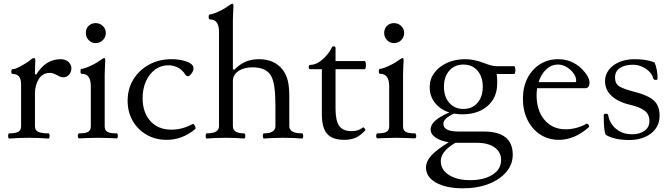

<svg xmlns="http://www.w3.org/2000/svg" viewBox="-20 -745 3624 1038"><path d="M30 4Q26 4 24.5 -3Q23 -10 24.5 -17Q26 -24 30 -24Q62 -24 78 -32Q94 -40 94 -62V-290Q94 -345 49 -345Q41 -345 41 -358Q41 -371 49 -371Q61 -371 81.5 -381.5Q102 -392 121.5 -404.5Q141 -417 148 -424Q156 -431 163 -431Q171 -431 171 -419Q170 -400 169.5 -381.5Q169 -363 169 -344L176 -342Q227 -425 308 -425Q334 -425 350 -410.5Q366 -396 366 -376Q366 -356 353.5 -341.5Q341 -327 323 -327Q315 -327 306.5 -330Q298 -333 288 -339Q265 -351 251 -351Q210 -351 189.5 -317.5Q169 -284 169 -240V-62Q169 -40 187.5 -32Q206 -24 242 -24Q246 -24 247.5 -17Q249 -10 247.5 -3Q246 4 242 4Q215 2 189 1Q163 0 136 0Q109 0 82.5 1Q56 2 30 4Z M497 -512Q475 -512 459.5 -528Q444 -544 444 -567Q444 -590 459 -605Q474 -620 497 -620Q520 -620 536 -604.5Q552 -589 552 -567Q552 -544 536 -528Q520 -512 497 -512ZM408 3Q403 3 401.5 -3.5Q400 -10 401.5 -17Q403 -24 408 -24Q443 -24 457 -32.5Q471 -41 471 -62V-279Q471 -346 422 -346Q415 -346 415 -359.5Q415 -373 422 -373Q430 -373 448.5 -380Q467 -387 487 -397.5Q507 -408 520 -418Q538 -431 544 -431Q549 -431 549 -417Q548 -391 547 -375Q546 -359 546 -342V-62Q546 -41 560 -32.5Q574 -24 610 -24Q615 -24 616.5 -17Q618 -10 616.5 -3.5Q615 3 610 3Q585 2 559.5 1Q534 0 510 0Q484 0 458.5 1Q433 2 408 3Z M881 11Q820 11 772.5 -16.5Q725 -44 697.5 -91.5Q670 -139 670 -200Q670 -265 701 -315.5Q732 -366 785.5 -395.5Q839 -425 907 -425Q948 -425 980.5 -415Q1013 -405 1023 -389Q1026 -385 1026 -372Q1026 -362 1015 -347.5Q1004 -333 997 -333Q986 -333 981 -343Q967 -366 943 -379Q919 -392 890 -392Q850 -392 818.5 -369Q787 -346 769 -305.5Q751 -265 751 -215Q751 -137 793 -90.5Q835 -44 907 -44Q965 -44 1021 -74Q1025 -77 1029.5 -71Q1034 -65 1036.5 -57.5Q1039 -50 1035 -47Q966 11 881 11Z M1098 4Q1094 4 1092.5 -3Q1091 -10 1092.5 -17Q1094 -24 1098 -24Q1164 -24 1164 -63V-573Q1164 -640 1115 -640Q1108 -640 1108 -653.5Q1108 -667 1115 -667Q1123 -667 1141.5 -674Q1160 -681 1180 -691.5Q1200 -702 1213 -712Q1231 -725 1237 -725Q1242 -725 1242 -711Q1241 -685 1240 -669Q1239 -653 1239 -636V-371L1247 -368Q1276 -398 1308 -411.5Q1340 -425 1381 -425Q1464 -425 1509 -367Q1527 -343 1535.5 -310Q1544 -277 1544 -225V-63Q1544 -24 1613 -24Q1617 -24 1618.5 -17Q1620 -10 1618.5 -3Q1617 4 1613 4Q1592 2 1567 1Q1542 0 1510 0Q1479 0 1454 1Q1429 2 1407 4Q1403 4 1401.5 -3Q1400 -10 1401.5 -17Q1403 -24 1407 -24Q1469 -24 1469 -64V-173Q1469 -234 1463.5 -273Q1458 -312 1446 -334Q1420 -381 1345 -381Q1298 -381 1268.5 -360.5Q1239 -340 1239 -307V-63Q1239 -24 1300 -24Q1304 -24 1305.5 -17Q1307 -10 1305.5 -3Q1304 4 1300 4Q1279 2 1255 1Q1231 0 1199 0Q1168 0 1143.5 1Q1119 2 1098 4Z M1841 11Q1777 11 1748.5 -21.5Q1720 -54 1720 -127V-371H1656Q1649 -371 1649 -382.5Q1649 -394 1656 -394Q1680 -394 1703 -408.5Q1726 -423 1745 -445Q1764 -467 1775 -490Q1776 -494 1780 -494.5Q1784 -495 1787 -494Q1794 -492 1794 -486V-415H1951Q1956 -415 1957.5 -404Q1959 -393 1957.5 -382Q1956 -371 1951 -371H1794V-157Q1794 -92 1814 -64Q1834 -36 1881 -36Q1898 -36 1912 -40Q1926 -44 1941 -55Q1945 -59 1951 -51Q1957 -43 1955 -41Q1930 -13 1904 -1Q1878 11 1841 11Z M2110 -512Q2088 -512 2072.5 -528Q2057 -544 2057 -567Q2057 -590 2072 -605Q2087 -620 2110 -620Q2133 -620 2149 -604.5Q2165 -589 2165 -567Q2165 -544 2149 -528Q2133 -512 2110 -512ZM2021 3Q2016 3 2014.5 -3.5Q2013 -10 2014.5 -17Q2016 -24 2021 -24Q2056 -24 2070 -32.5Q2084 -41 2084 -62V-279Q2084 -346 2035 -346Q2028 -346 2028 -359.5Q2028 -373 2035 -373Q2043 -373 2061.5 -380Q2080 -387 2100 -397.5Q2120 -408 2133 -418Q2151 -431 2157 -431Q2162 -431 2162 -417Q2161 -391 2160 -375Q2159 -359 2159 -342V-62Q2159 -41 2173 -32.5Q2187 -24 2223 -24Q2228 -24 2229.5 -17Q2231 -10 2229.5 -3.5Q2228 3 2223 3Q2198 2 2172.5 1Q2147 0 2123 0Q2097 0 2071.5 1Q2046 2 2021 3Z M2479 -127Q2456 -127 2434 -131Q2377 -104 2377 -76Q2377 -34 2458 -34H2595Q2752 -34 2752 91Q2752 144 2717 185Q2682 226 2621.5 249.5Q2561 273 2482 273Q2392 273 2337.5 242.5Q2283 212 2283 161Q2283 128 2310.5 97Q2338 66 2406 24Q2361 17 2334.5 -1.5Q2308 -20 2308 -46Q2308 -94 2409 -137Q2360 -153 2331.5 -189Q2303 -225 2303 -274Q2303 -317 2328 -351Q2353 -385 2396.5 -405Q2440 -425 2495 -425Q2540 -425 2589 -407Q2614 -397 2633 -392Q2652 -387 2667 -387H2759Q2764 -387 2765.5 -376.5Q2767 -366 2765.5 -355.5Q2764 -345 2759 -345H2665Q2667 -335 2667.5 -325Q2668 -315 2668 -294Q2668 -218 2616.5 -172.5Q2565 -127 2479 -127ZM2485 -156Q2533 -156 2561.5 -189Q2590 -222 2590 -276Q2590 -330 2561.5 -363Q2533 -396 2485 -396Q2438 -396 2409 -363Q2380 -330 2380 -276Q2380 -222 2409 -189Q2438 -156 2485 -156ZM2521 229Q2597 229 2643 199.5Q2689 170 2689 120Q2689 77 2654 52Q2619 27 2557 27H2442Q2363 73 2363 126Q2363 172 2406.5 200.5Q2450 229 2521 229Z M3002 11Q2945 11 2901 -17.5Q2857 -46 2832 -96.5Q2807 -147 2807 -211Q2807 -274 2831.5 -322Q2856 -370 2899 -397.5Q2942 -425 2998 -425Q3072 -425 3126 -372Q3167 -330 3167 -299Q3167 -268 3143 -268H2884Q2881 -249 2881 -230Q2881 -147 2924 -96.5Q2967 -46 3038 -46Q3096 -46 3149 -75Q3155 -79 3161.5 -70.5Q3168 -62 3163 -57Q3086 11 3002 11ZM2997 -396Q2961 -396 2933 -370Q2905 -344 2892 -301H3090Q3095 -301 3095 -309Q3095 -329 3080 -349.5Q3065 -370 3042.5 -383Q3020 -396 2997 -396Z M3383 12Q3299 12 3254 -17Q3248 -34 3246 -57Q3244 -80 3244 -123Q3244 -130 3256 -130Q3267 -130 3268 -123Q3271 -99 3286.5 -75Q3302 -51 3330 -35Q3358 -19 3398 -19Q3438 -19 3464.5 -38Q3491 -57 3491 -91Q3491 -127 3464.5 -147Q3438 -167 3384 -179Q3324 -193 3287.5 -225.5Q3251 -258 3251 -307Q3251 -341 3272 -368Q3293 -395 3329 -410Q3365 -425 3410 -425Q3478 -425 3519 -407Q3535 -368 3535 -320Q3535 -313 3525 -313Q3514 -313 3512 -320Q3508 -339 3491.5 -356.5Q3475 -374 3451 -384.5Q3427 -395 3402 -395Q3358 -395 3331.5 -377.5Q3305 -360 3305 -326Q3305 -292 3329 -277.5Q3353 -263 3416 -247Q3485 -229 3515.5 -201Q3546 -173 3546 -119Q3546 -78 3524 -48.5Q3502 -19 3465 -3.5Q3428 12 3383 12Z"/></svg>

Font: Junicode SmExp
Style: Regular
Weight: 400
Width: 6
Designer: Peter S. Baker
Version: Version 2.205; ttfautohint (v1.8.4)